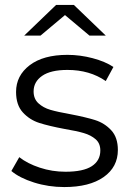

<svg xmlns="http://www.w3.org/2000/svg" viewBox="-20 -752 529 777"><path d="M26 -60 58 -116Q91 -90 141 -73.5Q191 -57 245 -57Q317 -57 351.5 -79.5Q386 -102 386 -143Q386 -172 367 -188.5Q348 -205 319 -213.5Q290 -222 242 -230Q178 -242 139 -254.5Q100 -267 72.5 -297Q45 -327 45 -380Q45 -446 100 -488Q155 -530 253 -530Q304 -530 355 -516.5Q406 -503 439 -481L408 -424Q343 -469 253 -469Q185 -469 150.5 -445Q116 -421 116 -382Q116 -352 135.5 -334Q155 -316 184 -307.5Q213 -299 264 -290Q327 -278 365 -266Q403 -254 430 -225Q457 -196 457 -145Q457 -76 399.5 -35.5Q342 5 240 5Q176 5 117.5 -13.5Q59 -32 26 -60ZM342 -608 243 -691 144 -608H78L207 -732H279L408 -608Z"/></svg>

Font: Montserrat-Regular
Style: Regular
Weight: 400
Version: Version 7.200